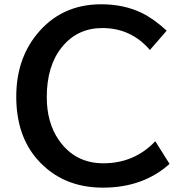

<svg xmlns="http://www.w3.org/2000/svg" viewBox="-20 -824 850 888"><path d="M764.2 -65.9Q641.6 43.9 456.1 43.9Q267.6 43.9 152.8 -86.4Q55.2 -197.3 55.2 -377Q55.2 -547.9 149.9 -665Q262.7 -804.2 447.8 -804.2Q553.2 -804.2 635.7 -764.2Q690.9 -737.3 751 -682.1L673.3 -592.8Q585.9 -694.3 453.6 -694.3Q337.9 -694.3 266.6 -606.4Q196.3 -520 196.3 -375Q196.3 -256.8 252 -176.3Q326.7 -68.8 458 -68.8Q601.6 -68.8 698.2 -170.9Z"/></svg>

Font: FORM UDPGothic
Style: Bold
Weight: 700
Foundry: Pronama LLC
Version: Version 1.051